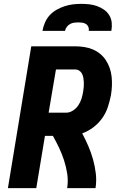

<svg xmlns="http://www.w3.org/2000/svg" viewBox="-20 -975 640 995"><path d="M21 0 142 -735H369Q393 -735 416 -731.5Q439 -728 460.5 -719Q482 -710 499 -696Q516 -682 528.5 -663Q541 -644 548.5 -622.5Q556 -601 558.5 -577.5Q561 -554 560 -530Q559 -506 555 -482Q549 -451 539 -420.5Q529 -390 510 -363Q491 -336 464 -315.5Q437 -295 406 -284Q423 -252 437.5 -218.5Q452 -185 462 -149.5Q472 -114 476.5 -76Q481 -38 475 0H328Q334 -37 328.5 -73.5Q323 -110 312 -144Q301 -178 286 -209.5Q271 -241 254 -271H213L168 0ZM232 -391H322Q341 -391 358 -402Q375 -413 386 -429.5Q397 -446 402.5 -464Q408 -482 411 -501Q413 -512 414 -524Q415 -536 414.5 -548Q414 -560 412 -571.5Q410 -583 405 -593Q400 -603 390.5 -609Q381 -615 369 -615H270ZM200 -815Q204 -837 213 -858Q222 -879 237.5 -896Q253 -913 273.5 -924.5Q294 -936 315.5 -943Q337 -950 358.5 -952.5Q380 -955 402 -955Q423 -955 444 -952.5Q465 -950 484 -943Q503 -936 519.5 -924.5Q536 -913 546.5 -895.5Q557 -878 559 -857Q561 -836 557 -815H440Q442 -826 438 -835.5Q434 -845 425.5 -850.5Q417 -856 406.5 -857.5Q396 -859 386 -859Q375 -859 364 -857.5Q353 -856 343 -850.5Q333 -845 326 -835.5Q319 -826 317 -815Z"/></svg>

Font: Iosevka Curly Heavy Extended
Style: Italic
Weight: 900
Width: 7
Italic angle: -9°
Monospace: yes
Designer: Belleve Invis
Foundry: Belleve Invis
Version: Version 11.1.0; ttfautohint (v1.8.3)